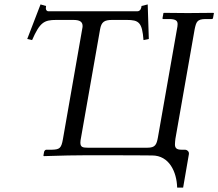

<svg xmlns="http://www.w3.org/2000/svg" viewBox="-20 -704 986 867"><path d="M351 -572 264 -75C257 -35 249 -29 216 -28H189C185 -28 180 -23 179 -18L176 -1L178 1L287 -2C336 -3 395 -3 451 -3C564 -3 667 -2 667 -2C744 -2 778 72 780 143H807L833 -8C835 -21 823 -28 816 -28H799C776 -28 770 -37 770 -52C770 -59 771 -67 772 -77L859 -572C866 -605 870 -617 906 -618H936C939 -618 942 -620 942 -623L946 -645L943 -646L828 -645L720 -646L718 -645L714 -623C713 -619 715 -618 718 -618H748C774 -617 782 -610 782 -595C782 -589 781 -581 779 -572L693 -83C687 -51 681 -37 646 -37H376C353 -37 343 -40 343 -60C343 -66 344 -74 346 -83L432 -572C438 -605 451 -614 487 -614H552C607 -614 622 -603 628 -523L652 -528L647 -684L619 -677C619 -670 615 -653 600 -653H200C190 -653 187 -660 187 -667C187 -671 188 -675 188 -677L163 -684L103 -528L125 -523C160 -603 179 -614 234 -614H311C340 -614 353 -606 353 -586C353 -582 352 -577 351 -572Z"/></svg>

Font: Libertinus Serif
Style: Italic
Weight: 400
Italic angle: -12°
Designer: Philipp H. Poll, Khaled Hosny
Foundry: Caleb Maclennan
Version: Version 7.050;RELEASE